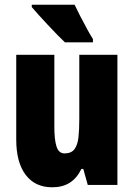

<svg xmlns="http://www.w3.org/2000/svg" viewBox="-20 -786 569 816"><path d="M479 -553V0H353L334 -68H326Q307 -29 276.5 -9.5Q246 10 202 10Q129 10 89 -43Q49 -96 49 -193V-553H211V-246Q211 -191 220.5 -162.5Q230 -134 254 -134Q283 -134 296.5 -152Q310 -170 313.5 -203Q317 -236 317 -280V-553ZM297 -766Q306 -747 321 -717.5Q336 -688 351 -661Q366 -634 375 -620V-606H256Q244 -617 224.5 -637Q205 -657 183.5 -680Q162 -703 143.5 -723.5Q125 -744 115 -756V-766Z"/></svg>

Font: Noto Sans Sinhala ExtraCondensed Black
Style: Regular
Weight: 900
Width: 2
Designer: Jelle Bosma - Monotype Design Team
Foundry: Monotype Imaging Inc.
Version: Version 2.006; ttfautohint (v1.8.4.7-5d5b)